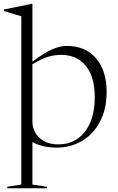

<svg xmlns="http://www.w3.org/2000/svg" viewBox="-38 -762 616 1004"><path d="M73.5 -677Q63.5 -680 37.5 -687.8Q11.5 -695.5 -18 -704.5V-712.5L128.5 -742H131.5V-439.5Q196 -488 237 -505Q278 -522 310.5 -522Q408.5 -522 464 -457.2Q519.5 -392.5 519.5 -282Q519.5 -189.5 484.2 -124.2Q449 -59 389.8 -24.5Q330.5 10 258 10Q223.5 10 191.2 3Q159 -4 131.5 -19V203L207.5 214.5V222.5H0V214.5L73.5 203ZM131.5 -125Q131.5 -95 147 -67.8Q162.5 -40.5 192.5 -23.8Q222.5 -7 267 -7Q326.5 -7 369.2 -37.8Q412 -68.5 434.8 -123.8Q457.5 -179 457.5 -253Q457.5 -360 410.8 -417.5Q364 -475 282 -475Q246.5 -475 213 -465Q179.5 -455 131.5 -426Z"/></svg>

Font: Newsreader 72pt Light
Style: Regular
Weight: 300
Designer: Hugues Gentile
Foundry: Production Type
Version: Version 1.003; ttfautohint (v1.8.3)